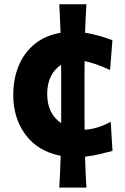

<svg xmlns="http://www.w3.org/2000/svg" viewBox="-20 -712 577 884"><path d="M252.9 151.9Q255.4 113.8 256.8 77.1Q258.3 40.5 259.3 5.4Q154.8 -15.1 97.9 -91.3Q41 -167.5 41 -274.9Q41 -348.6 65.9 -408.9Q90.8 -469.2 139.2 -509Q187.5 -548.8 258.8 -561Q257.8 -592.8 256.3 -625.5Q254.9 -658.2 252.9 -692.4H377.9Q376 -658.2 374.3 -625.7Q372.6 -593.3 371.6 -561.5Q407.7 -555.7 440.4 -545.9Q473.1 -536.1 497.6 -526.9L486.8 -389.6Q451.2 -406.2 421.4 -416.3Q391.6 -426.3 369.6 -430.7Q369.1 -405.3 369.1 -379.6Q369.1 -354 369.1 -328.1V-212.4Q369.1 -188 369.1 -163.6Q369.1 -139.2 369.6 -114.7Q394 -115.2 426 -124.5Q458 -133.8 489.7 -151.4L498 -17.1Q473.1 -10.7 440.4 -2.7Q407.7 5.4 371.6 9.3Q372.6 43.9 374 79.3Q375.5 114.7 377.9 151.9ZM197.3 -279.3Q197.3 -188.5 261.7 -145Q261.7 -161.6 261.7 -178.5Q261.7 -195.3 261.7 -212.4V-328.1Q261.7 -349.6 261.7 -370.8Q261.7 -392.1 261.2 -413.6Q231.4 -394.5 214.4 -360.6Q197.3 -326.7 197.3 -279.3Z"/></svg>

Font: Pinar-DS2-FD Bold
Style: Regular
Weight: 700
Designer: Amin Abedi
Version: Version 3.000